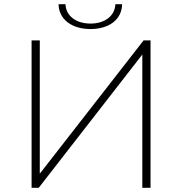

<svg xmlns="http://www.w3.org/2000/svg" viewBox="-20 -892 865 912"><path d="M164 0 656 -633V0H695V-700H662L169 -67V-700H130V0ZM410 -754C496 -754 559 -798 560 -872H528C526 -816 477 -780 410 -780C342 -780 293 -816 291 -872H258C260 -798 323 -754 410 -754Z"/></svg>

Font: Montserrat-Alt1 ExtLt
Style: Regular
Weight: 200
Designer: Differentunic
Foundry: Differentunic
Version: Version 7.222